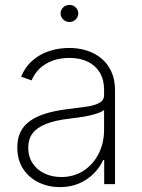

<svg xmlns="http://www.w3.org/2000/svg" viewBox="-20 -748 578 780"><path d="M223.6 12.2Q176.8 12.2 137.2 -6.8Q97.7 -25.9 74 -62Q50.3 -98.1 50.3 -149.9Q50.3 -184.1 62.5 -210.2Q74.7 -236.3 99.9 -255.1Q125 -273.9 164.6 -286.4Q204.1 -298.8 258.8 -305.2Q300.3 -310.1 332.8 -314.9Q365.2 -319.8 384 -330.3Q402.8 -340.8 402.8 -361.3V-383.8Q402.8 -423.8 386 -452.4Q369.1 -481 337.6 -496.8Q306.2 -512.7 262.2 -512.7Q223.1 -512.7 192.4 -501Q161.6 -489.3 140.4 -468.8Q119.1 -448.2 108.4 -421.4L65.9 -436.5Q82 -476.1 111.6 -502Q141.1 -527.8 179.9 -540.5Q218.8 -553.2 261.2 -553.2Q297.9 -553.2 331.3 -543Q364.7 -532.7 390.9 -511.5Q417 -490.2 432.1 -457.8Q447.3 -425.3 447.3 -380.9V0H403.3V-98.1H399.4Q385.3 -67.4 360.4 -42.5Q335.4 -17.6 301 -2.7Q266.6 12.2 223.6 12.2ZM229 -28.8Q279.8 -28.8 318.8 -54Q357.9 -79.1 380.4 -122.8Q402.8 -166.5 402.8 -221.2V-301.3Q394.5 -294.4 379.2 -288.8Q363.8 -283.2 344.5 -278.8Q325.2 -274.4 304.2 -271.5Q283.2 -268.6 263.2 -266.1Q203.6 -259.3 166.5 -244.4Q129.4 -229.5 112.1 -206.1Q94.7 -182.6 94.7 -148.4Q94.7 -111.8 112.3 -85Q129.9 -58.1 160.4 -43.5Q190.9 -28.8 229 -28.8ZM262.2 -658.7Q247.6 -658.7 236.8 -668.9Q226.1 -679.2 226.1 -693.4Q226.1 -708 236.8 -718Q247.6 -728 262.2 -728Q276.9 -728 287.4 -718Q297.9 -708 297.9 -693.4Q297.9 -679.2 287.4 -668.9Q276.9 -658.7 262.2 -658.7Z"/></svg>

Font: Inter ExtraLight
Style: Regular
Weight: 250
Designer: Rasmus Andersson
Foundry: rsms
Version: Version 4.001;git-66647c0bb